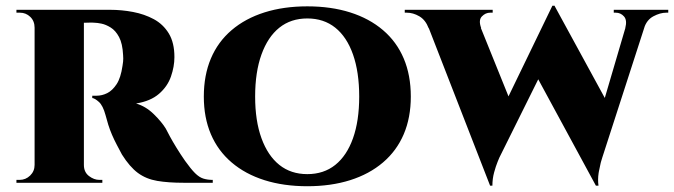

<svg xmlns="http://www.w3.org/2000/svg" viewBox="-20 -634 2338 666"><path d="M262 -600H362Q402 -600 441.5 -592.5Q481 -585 513.5 -567.5Q546 -550 565.5 -518Q585 -486 585 -436Q585 -403 573 -368.5Q561 -334 531.5 -308.5Q502 -283 452 -275Q486 -265 513.5 -238Q541 -211 555 -188Q560 -178 569.5 -160.5Q579 -143 592.5 -121Q606 -99 622 -76Q642 -48 656.5 -33.5Q671 -19 685.5 -14.5Q700 -10 718 -10V0H617Q564 0 525.5 -6.5Q487 -13 458.5 -34Q430 -55 403 -98Q394 -115 385 -132Q376 -149 368.5 -166.5Q361 -184 355.5 -201.5Q350 -219 346 -235Q337 -268 323 -280.5Q309 -293 300 -294V-302Q301 -302 305 -302Q309 -302 315 -302Q334 -302 352 -311Q370 -320 384.5 -342Q399 -364 405 -406Q406 -411 407 -420.5Q408 -430 407 -443Q405 -483 393 -505.5Q381 -528 364 -538.5Q347 -549 332 -552Q317 -555 310 -555Q299 -556 290 -555.5Q281 -555 270 -555Q269 -556 267.5 -567Q266 -578 264 -589Q262 -600 262 -600ZM271 -600V0H100V-600ZM103 -62 105 0H37V-10Q38 -10 41.5 -10Q45 -10 48 -10Q69 -10 84.5 -25Q100 -40 100 -62ZM103 -538H100Q100 -561 85 -575.5Q70 -590 49 -590Q46 -590 42 -590Q38 -590 37 -590V-600H105ZM269 -62H271Q271 -37 288.5 -23.5Q306 -10 325 -10Q325 -10 328.5 -10Q332 -10 335 -10V0H267Z M1046 -612Q1128 -612 1194.5 -591Q1261 -570 1308.5 -529.5Q1356 -489 1380.5 -431Q1405 -373 1405 -299Q1405 -226 1380.5 -168.5Q1356 -111 1308.5 -70.5Q1261 -30 1194.5 -9Q1128 12 1046 12Q964 12 897.5 -9Q831 -30 783.5 -70.5Q736 -111 711.5 -168.5Q687 -226 687 -299Q687 -373 711.5 -431Q736 -489 783.5 -529.5Q831 -570 897.5 -591Q964 -612 1046 -612ZM1046 -30Q1103 -30 1143 -62Q1183 -94 1204.5 -154.5Q1226 -215 1226 -299Q1226 -384 1204.5 -445Q1183 -506 1143 -538Q1103 -570 1046 -570Q989 -570 949 -538Q909 -506 887 -445Q865 -384 865 -299Q865 -215 887 -154.5Q909 -94 949 -62Q989 -30 1046 -30Z M1445 -594H1625L1751 -282L1680 10ZM1904 -614 1926 -518 1712 -87Q1712 -87 1706 -72.5Q1700 -58 1694 -36Q1688 -14 1688 10H1680L1651 -108L1896 -614ZM1904 -613 2102 -250 2047 10 1828 -394ZM2233 -594 2069 -87Q2069 -87 2064.5 -72Q2060 -57 2056.5 -34Q2053 -11 2056 10H2047L2014 -77L2166 -594ZM2149 -537Q2156 -564 2144.5 -577Q2133 -590 2116 -590H2109V-600H2298V-590Q2298 -590 2294.5 -590Q2291 -590 2291 -590Q2270 -590 2246.5 -577.5Q2223 -565 2214 -536ZM1649 -537 1467 -536Q1456 -565 1434.5 -577.5Q1413 -590 1391 -590Q1391 -590 1387.5 -590Q1384 -590 1384 -590V-600H1689V-590H1680Q1664 -590 1651.5 -577Q1639 -564 1649 -537Z"/></svg>

Font: Cinzel ExtraBold
Style: Regular
Weight: 800
Designer: Natanael Gama
Version: Version 2.000